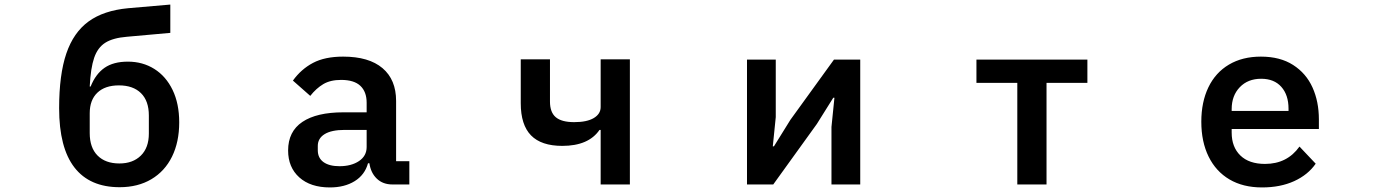

<svg xmlns="http://www.w3.org/2000/svg" viewBox="-20 -808 6040 841"><path d="M765 -272Q765 -186 733.5 -122Q702 -58 643 -23Q584 12 504 12Q373 12 306 -74.5Q239 -161 239 -334Q239 -481 270.5 -573.5Q302 -666 368 -714Q434 -762 541 -772L726 -788V-664L536 -647Q475 -642 441.5 -621Q408 -600 392.5 -555Q377 -510 373 -429H377Q399 -484 438 -511Q477 -538 540 -538Q605 -538 656 -506Q707 -474 736 -414Q765 -354 765 -272ZM632 -302Q632 -366 597.5 -400Q563 -434 501 -434Q440 -434 406.5 -402Q373 -370 373 -312V-225Q373 -161 407.5 -126.5Q442 -92 503 -92Q562 -92 597 -126.5Q632 -161 632 -223Z M1242 -149Q1242 -232 1304.5 -274Q1367 -316 1484 -316H1586V-358Q1586 -406 1558.5 -432Q1531 -458 1474 -458Q1427 -458 1396 -439.5Q1365 -421 1339 -388L1263 -455Q1299 -505 1351 -532.5Q1403 -560 1483 -560Q1596 -560 1655.5 -509.5Q1715 -459 1715 -366V-102H1773V0H1699Q1657 0 1630.5 -25.5Q1604 -51 1598 -93H1592Q1578 -42 1533.5 -14.5Q1489 13 1425 13Q1340 13 1291 -31Q1242 -75 1242 -149ZM1586 -164V-239H1490Q1432 -239 1402 -220.5Q1372 -202 1372 -169V-150Q1372 -116 1397 -98Q1422 -80 1467 -80Q1519 -80 1552.5 -102.5Q1586 -125 1586 -164Z M2611 0V-239H2606Q2558 -169 2443 -169Q2351 -169 2306 -215Q2261 -261 2261 -356V-548H2389V-363Q2389 -316 2414.5 -294.5Q2440 -273 2495 -273Q2551 -273 2581 -291Q2611 -309 2611 -339V-548H2739V0Z M3367 0H3252V-547H3378V-295L3365 -167H3370L3442 -283L3633 -547H3748V0H3622V-252L3635 -380H3630L3558 -265Z M4564 0H4436V-445H4257V-547H4743V-445H4564Z M5242 -275Q5242 -361 5273 -425.5Q5304 -490 5363 -525Q5422 -560 5503 -560Q5587 -560 5644 -523.5Q5701 -487 5729 -425Q5757 -363 5757 -285V-243H5375V-227Q5375 -164 5413 -127Q5451 -90 5521 -90Q5618 -90 5672 -166L5743 -91Q5709 -42 5648.5 -14.5Q5588 13 5508 13Q5425 13 5365.5 -22Q5306 -57 5274 -122Q5242 -187 5242 -275ZM5375 -330V-322H5624V-332Q5624 -392 5592.5 -427.5Q5561 -463 5504 -463Q5446 -463 5410.5 -426Q5375 -389 5375 -330Z"/></svg>

Font: IBM Plex Sans JP SemiBold
Style: Regular
Weight: 600
Designer: Mike Abbink; Paul van der Laan; Pieter van Rosmalen; Wujin Sim; Yejin Wi; Jinhee Kim; Boomi Park; Yona Kim; Kichan Ma
Foundry: Sandoll Inc.
Version: Version 1.001